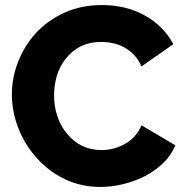

<svg xmlns="http://www.w3.org/2000/svg" viewBox="-20 -734 728 760"><path d="M125 -109Q173 -55 237.5 -24.5Q302 6 377 6Q421 6 467 -5Q513 -16 554 -37Q596 -59 627.5 -90Q659 -121 674 -159L540 -238Q519 -188 472 -163Q430 -140 381 -140Q339 -140 304.5 -157Q270 -174 245 -205Q220 -235 207 -274Q194 -313 194 -355Q194 -396 205 -433.5Q216 -471 239 -500Q292 -568 379 -568Q430 -568 469 -548Q519 -521 540 -471L666 -559Q629 -630 554.5 -672Q480 -714 383 -714Q302 -714 235.5 -684Q169 -654 121 -602Q76 -552 51.5 -489Q27 -426 27 -361Q27 -293 52.5 -227Q78 -161 125 -109Z"/></svg>

Font: RT Raleway ExtraBold
Style: Regular
Weight: 400
Designer: Matt McInerney, Pablo Impallari, Rodrigo Fuenzalida — Edited by Milan Moffatt in April 2016
Foundry: Matt McInerney, Pablo Impallari, Rodrigo Fuenzalida — Edited by Milan Moffatt in April 2016
Version: Version 3.001